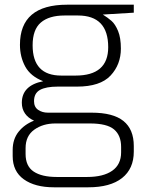

<svg xmlns="http://www.w3.org/2000/svg" viewBox="-20 -554 614 818"><path d="M550 -500 418 -492Q439 -479 455 -465Q471 -451 483 -422Q495 -393 495 -347Q495 -279 451 -232Q407 -185 308 -185H226Q176 -185 150.5 -171Q125 -157 125 -123Q125 -98 142.5 -86Q160 -74 184 -74H370Q462 -74 506 -38.5Q550 -3 550 68V92Q550 165 500 204.5Q450 244 356 244H210Q129 244 81.5 210Q34 176 34 111V85Q34 39 59 7.5Q84 -24 125 -40Q100 -51 86.5 -70.5Q73 -90 73 -116Q73 -190 164 -208Q110 -229 87.5 -270.5Q65 -312 65 -363Q65 -534 266 -534H550ZM312 -488H255Q189 -488 154 -458Q119 -428 119 -361Q119 -232 241 -232H302Q441 -232 441 -353Q441 -488 312 -488ZM216 -28Q163 -28 126 -1.5Q89 25 89 77V102Q89 154 123.5 177Q158 200 222 200H351Q420 200 458 173.5Q496 147 496 95V72Q496 23 466 -2.5Q436 -28 363 -28Z"/></svg>

Font: Exo Light
Style: Regular
Weight: 300
Designer: Natanael Gama
Foundry: Natanael Gama
Version: Version 1.500; ttfautohint (v1.6)